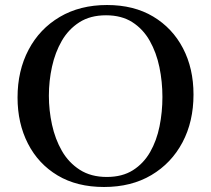

<svg xmlns="http://www.w3.org/2000/svg" viewBox="-20 -731 842 766"><path d="M752 -354Q752 -246 708 -163Q664 -80 584 -32.5Q504 15 395 15Q287 15 210 -31Q133 -77 91.5 -158Q50 -239 50 -342Q50 -449 94 -532.5Q138 -616 218.5 -663.5Q299 -711 407 -711Q514 -711 591 -665Q668 -619 710 -538.5Q752 -458 752 -354ZM628 -344Q628 -405 616 -463Q604 -521 577.5 -568Q551 -615 508 -642.5Q465 -670 403 -670Q340 -670 296.5 -642Q253 -614 226.5 -568Q200 -522 187.5 -465Q175 -408 175 -349Q175 -291 187.5 -233.5Q200 -176 227 -129Q254 -82 298.5 -53.5Q343 -25 406 -25Q468 -25 510.5 -52Q553 -79 579 -124.5Q605 -170 616.5 -227Q628 -284 628 -344Z"/></svg>

Font: Tiro Devanagari Marathi
Style: Regular
Weight: 400
Designer: Devanagari: John Hudson & Fiona Ross. Latin: John Hudson.
Foundry: Tiro Typeworks Ltd.
Version: Version 1.52